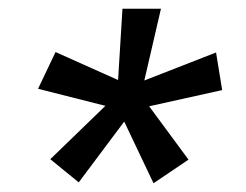

<svg xmlns="http://www.w3.org/2000/svg" viewBox="-20 -706 562 439"><path d="M160 -289 95 -342 221 -464 67 -503 107 -587 250 -523 260 -686H348L310 -522L474 -586L488 -500L321 -463L411 -341L331 -287L264 -428Z"/></svg>

Font: Chivo Medium
Style: Italic
Weight: 500
Italic angle: -8.05°
Designer: Hector Gatti
Foundry: Omnibus-Type
Version: Version 2.002